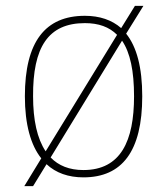

<svg xmlns="http://www.w3.org/2000/svg" viewBox="-20 -596 571 656"><path d="M121 -55 63 40H93L139 -35C171 -5 214 10 265 10C397 10 466 -79 466 -267C466 -366 447 -436 411 -481L470 -576H441L394 -500C362 -528 320 -542 270 -542C135 -542 65 -454 65 -267C65 -171 85 -100 121 -55ZM380 -477 136 -79C107 -122 93 -186 93 -267C92 -434 144 -517 270 -517C317 -517 353 -504 380 -477ZM265 -15C217 -15 180 -30 153 -58L397 -457C425 -416 438 -353 438 -267C438 -115 393 -15 265 -15Z"/></svg>

Font: Noto Serif Georgian Thin
Style: Regular
Weight: 100
Designer: Monotype Design Team, Akaki Razmadze
Foundry: Google LLC
Version: Version 2.003